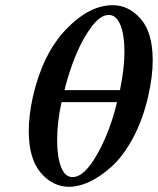

<svg xmlns="http://www.w3.org/2000/svg" viewBox="-20 -701 603 733"><path d="M426.8 -311H214.8Q197.8 -231.9 198.2 -165Q198.2 -102.1 213.1 -63.5Q228 -24.9 256.8 -24.9Q301.8 -24.9 350.8 -111.6Q399.9 -198.2 426.8 -311ZM395 -644Q362.8 -644 328.4 -597.4Q293.9 -550.8 268.1 -486.8Q242.2 -422.9 226.1 -356.9H438Q455.1 -439 455.1 -503.9Q455.1 -567.9 439.5 -606Q423.8 -644 395 -644ZM106 -334Q144 -497.1 232.4 -589.1Q320.8 -681.2 410.2 -681.2Q471.2 -681.2 517.1 -629.2Q563 -577.1 563 -470.2Q563 -409.2 545.9 -334Q524.9 -242.2 486.6 -172.1Q448.2 -102.1 404.5 -63.5Q360.8 -24.9 320.3 -6.3Q279.8 12.2 244.1 12.2Q181.2 12.2 135.5 -41.5Q89.8 -95.2 89.8 -201.2Q89.8 -260.7 106 -334Z"/></svg>

Font: Linux Libertine O
Style: Semibold Italic
Weight: 600
Italic angle: -11.5°
Designer: Philipp H. Poll
Foundry: Philipp H. Poll
Version: Version 5.1.2